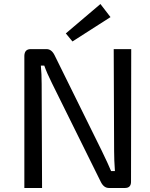

<svg xmlns="http://www.w3.org/2000/svg" viewBox="-20 -934 743 954"><path d="M340 -728 307 -768 479 -914 529 -849ZM631 -33Q632 0 601 0H521Q496 0 481 -30L239 -519Q212 -573 200 -608H183Q187 -567 187 -517L189 0H101V-657Q102 -690 133 -690H211Q236 -690 251 -660L486 -184Q518 -118 532 -84H551Q547 -139 547 -185L545 -690H632Z"/></svg>

Font: Taylor Sans
Style: Regular
Weight: 400
Italic angle: -8°
Designer: Natanael Gama
Version: Version 1.001 September 8, 2015